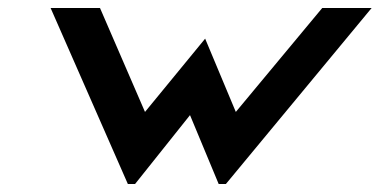

<svg xmlns="http://www.w3.org/2000/svg" viewBox="-20 -466 953 482"><path d="M107 -446 301 -4H319L457 -177L529 -4H547L913 -446H789L572 -185L495 -369L344 -185L231 -446Z"/></svg>

Font: Charger EcoBold
Style: Obl
Weight: 1000
Designer: Jasper
Foundry: Cannot Into Space Fonts
Version: Version 1.1